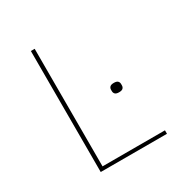

<svg xmlns="http://www.w3.org/2000/svg" viewBox="-162 -829 923 959"><g transform="rotate(-30 300.0 -349.0)"><path d="M146 0V-698H168V-20H528V0ZM425 -299Q409 -299 402.5 -305.5Q396 -312 396 -322V-330Q396 -340 402.5 -346.5Q409 -353 425 -353Q441 -353 447.5 -346.5Q454 -340 454 -330V-322Q454 -312 447.5 -305.5Q441 -299 425 -299Z"/></g></svg>

Font: IBM Plex Mono Thin
Style: Regular
Weight: 100
Monospace: yes
Designer: Mike Abbink, Paul van der Laan, Pieter van Rosmalen
Foundry: Bold Monday
Version: Version 2.3